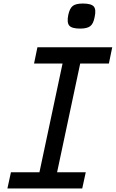

<svg xmlns="http://www.w3.org/2000/svg" viewBox="-20 -1068 656 1088"><path d="M184 0 354 -800H454L284 0ZM22 0 42 -92H466L446 0ZM173 -708 192 -800H616L597 -708ZM434 -906Q387 -906 372.5 -923Q358 -940 367 -984Q375 -1021 392.5 -1034.5Q410 -1048 450 -1048Q497 -1048 511.5 -1031Q526 -1014 516 -970Q509 -933 491 -919.5Q473 -906 434 -906Z"/></svg>

Font: Victor Mono Thin
Style: Italic
Weight: 100
Italic angle: -12°
Monospace: yes
Designer: Rune Bjørnerås
Version: Version 1.561;gftools[0.9.30]